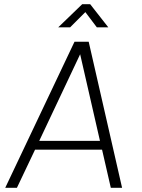

<svg xmlns="http://www.w3.org/2000/svg" viewBox="-20 -900 680 920"><path d="M5 0 337 -700H405L565 0H511L469 -183H148L61 0ZM364 -640 168 -225H459ZM259 -769 374 -880H412L499 -769H444L389 -842L316 -769Z"/></svg>

Font: Kulim Park ExtraLight
Style: Italic
Weight: 275
Italic angle: -8°
Designer: Noponies / Dale Sattler
Foundry: Noponies
Version: Version 1.000; ttfautohint (v1.8.3)